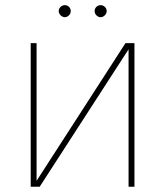

<svg xmlns="http://www.w3.org/2000/svg" viewBox="-20 -710 628 730"><path d="M119.1 -22.5 457 -545.9H491.2V0H468.8V-522.5L130.9 0H96.7V-545.9H119.1ZM226.6 -644.5Q217.3 -645 210.4 -651.9Q203.6 -658.7 203.1 -668Q203.6 -677.2 210.4 -683.8Q217.3 -690.4 226.6 -690.4Q235.8 -690.4 242.4 -683.8Q249 -677.2 249 -668Q249 -658.7 242.4 -651.9Q235.8 -645 226.6 -644.5ZM362.3 -644.5Q353 -645 346.4 -651.9Q339.8 -658.7 339.8 -668Q339.8 -677.2 346.4 -683.8Q353 -690.4 362.3 -690.4Q372.1 -690.4 378.7 -683.8Q385.3 -677.2 385.7 -668Q385.3 -658.7 378.7 -651.9Q372.1 -645 362.3 -644.5Z"/></svg>

Font: Inter Tight Thin
Style: Regular
Weight: 250
Designer: Rasmus Andersson
Foundry: rsms
Version: Version 3.004